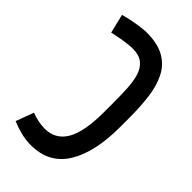

<svg xmlns="http://www.w3.org/2000/svg" viewBox="-36 -661 940 940"><g transform="rotate(-45 434.0 -191.0)"><path d="M476.1 0H410.2Q233.9 0 136 -61Q38.1 -122.1 38.1 -246.1Q38.1 -282.7 46.9 -317.1Q55.7 -351.6 68.8 -382.3L161.6 -348.1Q153.3 -327.1 148.2 -302.7Q143.1 -278.3 143.1 -254.9Q143.6 -180.7 207.3 -144Q271 -107.4 405.3 -107.4H472.7Q523.9 -107.4 569.6 -109.9Q615.2 -112.3 650.4 -123Q685.5 -133.8 705.6 -158.7Q725.6 -183.6 725.6 -228.5Q725.6 -250 720 -285.9Q714.4 -321.8 706.1 -357.9L804.7 -381.8Q812 -357.4 817.6 -328.6Q823.2 -299.8 826.4 -274.7Q829.6 -249.5 829.6 -235.8Q829.6 -158.7 802.7 -111.8Q775.9 -64.9 727.8 -40.8Q679.7 -16.6 615.5 -8.3Q551.3 0 476.1 0Z"/></g></svg>

Font: Vazir Medium FD-UI
Style: Medium-FD-UI
Weight: 500
Designer: Saber Rastikerdar
Foundry: Saber Rastikerdar
Version: Version 30.1.0